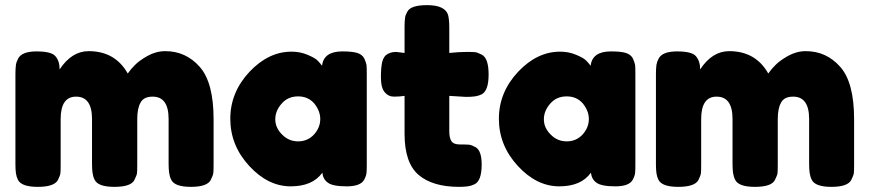

<svg xmlns="http://www.w3.org/2000/svg" viewBox="-20 -727 3383 747"><path d="M212 -457Q212 -490 195 -509Q179 -527 122 -527Q66 -527 51 -500Q44 -487 42 -475Q40 -459 40 -440V-88Q40 -67 42 -53Q44 -39 50 -27Q64 0 127 0Q190 0 205 -26Q214 -44 215 -53Q216 -60 216 -87V-264Q216 -351 276 -351Q338 -351 338 -264V-89Q338 -69 340 -55Q342 -40 348 -28Q361 0 425 0Q490 0 503 -27Q512 -45 513 -53Q514 -60 514 -88V-263Q514 -306 527 -328Q539 -351 574 -351Q636 -351 636 -264V-89Q636 -69 638 -55Q640 -40 646 -28Q659 0 723 0Q786 0 800 -27Q809 -45 810 -54Q811 -61 811 -88V-263Q811 -406 757 -467Q703 -528 623 -528Q587 -528 553 -509Q520 -490 504 -473Q489 -458 477 -441Q428 -528 325 -528Q259 -528 212 -457Z M1233 -471Q1225 -482 1215 -492Q1205 -502 1176 -514Q1148 -526 1114 -526Q1025 -526 951 -448Q876 -368 876 -265Q876 -161 950 -81Q1023 -2 1111 -2Q1196 -2 1234 -55Q1237 -29 1256 -16Q1275 -2 1329 -2Q1383 -2 1397 -28Q1405 -43 1406 -55Q1407 -62 1407 -89V-439Q1407 -466 1406 -474Q1404 -485 1397 -500Q1389 -515 1370 -521Q1351 -527 1312 -527Q1239 -527 1233 -471ZM1076 -324Q1100 -352 1140 -352Q1179 -352 1203 -324Q1226 -295 1226 -264Q1226 -231 1202 -204Q1177 -177 1140 -177Q1103 -177 1077 -204Q1051 -230 1051 -263Q1051 -296 1076 -324Z M1793 -350Q1812 -350 1828 -352Q1842 -354 1854 -360Q1881 -374 1881 -437Q1881 -500 1855 -514Q1837 -523 1829 -524Q1821 -525 1795 -525Q1767 -525 1728 -521V-619Q1728 -652 1723 -670Q1710 -707 1642 -707Q1578 -707 1565 -682Q1557 -668 1556 -658Q1554 -644 1554 -624V-521L1521 -525Q1497 -525 1481 -512Q1472 -504 1467 -486Q1462 -464 1462 -426Q1462 -385 1477 -368Q1491 -351 1513 -351Q1535 -351 1554 -354V-206Q1554 -94 1608 -47Q1663 0 1766 0Q1784 0 1800 -2Q1814 -4 1826 -10Q1854 -23 1854 -87Q1854 -140 1831 -154Q1815 -163 1805 -164Q1796 -165 1769 -165Q1745 -165 1737 -177Q1728 -189 1728 -216V-354Z M2278 -471Q2270 -482 2260 -492Q2250 -502 2221 -514Q2193 -526 2159 -526Q2070 -526 1996 -448Q1921 -368 1921 -265Q1921 -161 1995 -81Q2068 -2 2156 -2Q2241 -2 2279 -55Q2282 -29 2301 -16Q2320 -2 2374 -2Q2428 -2 2442 -28Q2450 -43 2451 -55Q2452 -62 2452 -89V-439Q2452 -466 2451 -474Q2449 -485 2442 -500Q2434 -515 2415 -521Q2396 -527 2357 -527Q2284 -527 2278 -471ZM2121 -324Q2145 -352 2185 -352Q2224 -352 2248 -324Q2271 -295 2271 -264Q2271 -231 2247 -204Q2222 -177 2185 -177Q2148 -177 2122 -204Q2096 -230 2096 -263Q2096 -296 2121 -324Z M2704 -457Q2704 -490 2687 -509Q2671 -527 2614 -527Q2558 -527 2543 -500Q2536 -487 2534 -475Q2532 -459 2532 -440V-88Q2532 -67 2534 -53Q2536 -39 2542 -27Q2556 0 2619 0Q2682 0 2697 -26Q2706 -44 2707 -53Q2708 -60 2708 -87V-264Q2708 -351 2768 -351Q2830 -351 2830 -264V-89Q2830 -69 2832 -55Q2834 -40 2840 -28Q2853 0 2917 0Q2982 0 2995 -27Q3004 -45 3005 -53Q3006 -60 3006 -88V-263Q3006 -306 3019 -328Q3031 -351 3066 -351Q3128 -351 3128 -264V-89Q3128 -69 3130 -55Q3132 -40 3138 -28Q3151 0 3215 0Q3278 0 3292 -27Q3301 -45 3302 -54Q3303 -61 3303 -88V-263Q3303 -406 3249 -467Q3195 -528 3115 -528Q3079 -528 3045 -509Q3012 -490 2996 -473Q2981 -458 2969 -441Q2920 -528 2817 -528Q2751 -528 2704 -457Z"/></svg>

Font: FredokaOneMacrons
Style: Regular
Weight: 500
Designer: ""
Foundry: ""
Version: ""